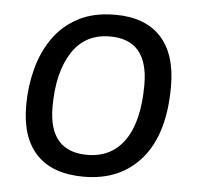

<svg xmlns="http://www.w3.org/2000/svg" viewBox="-44 -574 657 626"><g transform="rotate(5 284.5 -261.5)"><path d="M309 -529Q407 -529 458.5 -473.5Q510 -418 510 -312Q510 -157 441 -75.5Q372 6 252 6Q150 6 97.5 -49Q45 -104 45 -209Q45 -271 60 -328.5Q75 -386 106.5 -431Q138 -476 188 -502.5Q238 -529 309 -529ZM298 -457Q216 -457 173.5 -390.5Q131 -324 131 -212Q131 -66 257 -66Q337 -66 380 -128.5Q423 -191 423 -310Q423 -457 298 -457Z"/></g></svg>

Font: Asap VF Beta
Style: Italic
Weight: 400
Italic angle: -6°
Designer: Pablo Cosgaya
Foundry: Pablo Cosgaya
Version: Version 1.007